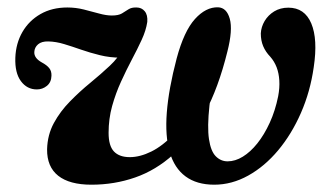

<svg xmlns="http://www.w3.org/2000/svg" viewBox="-20 -494 906 526"><path d="M577.5 -474Q601 -473 609.5 -442.5Q618 -412 603 -353Q578.5 -253.5 541 -184Q503.5 -114.5 455.2 -71Q407 -27.5 350.2 -7.8Q293.5 12 230.5 12Q170.5 12 139.5 -12.5Q108.5 -37 109 -85Q110 -124.5 127.5 -156.8Q145 -189 171.8 -216.2Q198.5 -243.5 227.5 -267.2Q256.5 -291 280.8 -313.8Q305 -336.5 316.5 -360.5L312 -336Q281 -336 253.8 -342.8Q226.5 -349.5 202.2 -358Q178 -366.5 155.8 -373.2Q133.5 -380 112.5 -380.5Q94 -381 84.2 -372.5Q74.5 -364 74 -351.5Q73 -335 94.5 -323Q108.5 -315.5 115 -307.2Q121.5 -299 121 -286.5Q120.5 -268.5 108.5 -258.8Q96.5 -249 81 -249Q54 -249 37.2 -271.8Q20.5 -294.5 22 -336Q23.5 -375.5 41.5 -406.5Q59.5 -437.5 91 -455.5Q122.5 -473.5 164.5 -473.5Q187.5 -473.5 209.5 -468Q231.5 -462.5 251.2 -457Q271 -451.5 286.5 -451.5Q304.5 -451.5 314 -457.2Q323.5 -463 332 -468.5Q340.5 -474 354 -473.5Q368 -473.5 376.5 -463.2Q385 -453 383.5 -434Q380 -410.5 368.2 -385Q356.5 -359.5 341.2 -330.8Q326 -302 311.5 -270.2Q297 -238.5 287.2 -203.5Q277.5 -168.5 277.5 -130Q277.5 -94.5 292.2 -79Q307 -63.5 335.5 -63.5Q363.5 -63.5 394.5 -78.8Q425.5 -94 457.8 -127.8Q490 -161.5 521.8 -217Q553.5 -272.5 582 -353Q560 -263 553.8 -204.5Q547.5 -146 552.5 -112.8Q557.5 -79.5 571.2 -65.8Q585 -52 603.5 -52Q624.5 -52 645.2 -64.8Q666 -77.5 685 -101.2Q704 -125 719 -157.8Q734 -190.5 742 -230Q746.5 -253.5 745.2 -273.5Q744 -293.5 737.8 -309.8Q731.5 -326 720.5 -338.5Q707.5 -352 701 -367.5Q694.5 -383 694.5 -402.5Q695.5 -420.5 705 -436.5Q714.5 -452.5 731.2 -462.8Q748 -473 770 -473Q814.5 -473 832.8 -429.8Q851 -386.5 839.5 -310Q830 -243 804.5 -184.8Q779 -126.5 742 -82.2Q705 -38 660 -13Q615 12 567 12Q519 12 488.2 -10.8Q457.5 -33.5 444.8 -77.5Q432 -121.5 437 -186Q442 -250.5 464 -334Q484 -408.5 514 -441.8Q544 -475 577.5 -474Z"/></svg>

Font: Fraunces SemiBold
Style: Italic
Weight: 600
Italic angle: -16°
Version: Version 1.000;[b76b70a41]